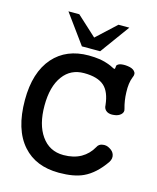

<svg xmlns="http://www.w3.org/2000/svg" viewBox="-110 -788 721 883"><g transform="rotate(15 250.0 -346.5)"><path d="M249 -455.1Q314.5 -455.1 345.7 -426.8Q375 -400.4 381.8 -338.9Q381.8 -319.3 397.5 -309.6Q411.1 -301.8 431.6 -304.7Q451.2 -306.6 462.9 -317.4Q475.6 -329.1 470.7 -343.8Q460 -380.9 459 -419.9Q457 -463.9 468.8 -493.2Q478.5 -512.7 466.8 -524.4Q457 -535.2 434.6 -538.1Q414.1 -541 397.5 -537.1Q379.9 -531.2 381.8 -520.5Q381.8 -510.7 377.9 -509.8Q376 -509.8 366.2 -514.6L356.4 -519.5Q334 -529.3 303.7 -535.2Q276.4 -539.1 249 -539.1Q142.6 -539.1 81.1 -469.7Q17.6 -397.5 17.6 -265.6Q17.6 -125 83 -51.8Q144.5 17.6 254.9 17.6Q326.2 17.6 370.1 -2.9Q422.9 -27.3 466.8 -90.8Q478.5 -109.4 472.7 -127Q467.8 -142.6 450.2 -152.3Q434.6 -162.1 417 -159.2Q398.4 -157.2 390.6 -140.6Q371.1 -105.5 336.9 -85.9Q301.8 -66.4 253.9 -66.4Q186.5 -66.4 148.4 -121.1Q111.3 -173.8 111.3 -263.7Q111.3 -355.5 149.4 -406.2Q185.5 -455.1 249 -455.1ZM157.2 -710.9H105.5L207 -571.3H293.9L395.5 -710.9H343.8L251 -625Z"/></g></svg>

Font: GungsuhChe
Style: Regular
Weight: 400
Monospace: yes
Version: Version 2.21